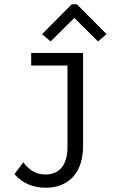

<svg xmlns="http://www.w3.org/2000/svg" viewBox="-20 -705 540 899"><path d="M217 -511 328 -621 439 -511 479 -545 340 -685H316L177 -545ZM194 174C289 174 369 117 369 -22V-457H126V-398H296V-18C296 74 253 112 193 112C143 112 113 86 89 55L48 110C83 153 136 174 194 174Z"/></svg>

Font: Inconsolata
Style: Regular
Weight: 400
Monospace: yes
Designer: Raph Levien, Cyreal, Brenton Simpson
Foundry: Raph Levien, Cyreal, Google
Version: Version 3.100